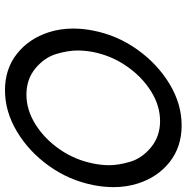

<svg xmlns="http://www.w3.org/2000/svg" viewBox="-9 -738 756 778"><g transform="rotate(90 369.0 -349.0)"><path d="M470.7 -619.6Q408.2 -619.6 349.9 -583Q291.5 -546.4 248.8 -485.1Q206.1 -423.8 190.9 -349.1Q184.6 -315.4 184.6 -284.7Q184.6 -247.1 198.7 -199.2Q212.9 -151.4 256.8 -114.7Q300.8 -78.1 363.3 -78.1Q425.3 -78.1 483.9 -114.7Q542.5 -151.4 585.2 -212.9Q627.9 -274.4 642.6 -349.1Q649.4 -382.8 649.4 -413.6Q649.4 -451.7 635.3 -499Q621.1 -546.4 576.9 -583Q532.7 -619.6 470.7 -619.6ZM345.7 8.8Q259.3 8.8 198 -39.6Q136.7 -87.9 110.4 -169.4Q95.7 -215.8 95.7 -267.6Q95.7 -306.6 104 -349.1Q123.5 -447.8 182.1 -529.1Q240.7 -610.4 321.3 -658.7Q401.9 -707 488.3 -707Q574.7 -707 636.2 -658.7Q697.8 -610.4 723.6 -529.3Q738.3 -482.9 738.3 -430.7Q738.3 -391.6 730 -349.1Q710.4 -250.5 652.1 -169.2Q593.8 -87.9 512.9 -39.6Q432.1 8.8 345.7 8.8Z"/></g></svg>

Font: Qaz
Style: Italic
Weight: 400
Italic angle: -11.25°
Designer: GGBotNet
Foundry: f0n7
Version: 0.70